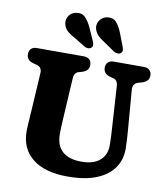

<svg xmlns="http://www.w3.org/2000/svg" viewBox="-102 -1037 985 1139"><g transform="rotate(10 391.0 -467.0)"><path d="M593.5 -303.5 577.5 -560.5Q575.5 -596 548.5 -602.5L530.5 -607Q488 -618.5 488 -656Q488 -676 500.2 -688Q512.5 -700 535 -700H716Q738.5 -700 750.8 -688Q763 -676 763 -656Q763 -636.5 751.8 -625Q740.5 -613.5 720.5 -607.5L702.5 -602.5Q684 -597.5 675.5 -585.8Q667 -574 669 -552.5L689 -304Q693 -253.5 694 -203Q694.5 -138.5 660.8 -88.5Q627 -38.5 557.8 -9.8Q488.5 19 383 19Q245 19 170.8 -40Q96.5 -99 97 -206.5Q97 -220.5 98.5 -243Q100 -265.5 101.5 -288.8Q103 -312 104 -327.5L118 -558.5Q119.5 -594.5 85.5 -602.5L67.5 -607Q25 -617.5 25 -656Q25 -676 37.2 -688Q49.5 -700 71.5 -700H354.5Q377 -700 389 -688Q401 -676 401 -656Q401 -636.5 390 -625Q379 -613.5 359 -607.5L341 -602.5Q314 -595.5 312 -560L298 -320.5Q296 -291.5 295.2 -267.5Q294.5 -243.5 294 -225.5Q293.5 -152 333.8 -117Q374 -82 447 -82Q521.5 -82 560 -116.2Q598.5 -150.5 597.5 -210.5Q597 -243.5 595.8 -264.2Q594.5 -285 593.5 -303.5ZM541 -874.5 570 -799Q575 -786.5 575.8 -776.2Q576.5 -766 568 -758Q560 -751 548.2 -751.8Q536.5 -752.5 526 -758.5L458.5 -805Q428.5 -823.5 414 -841.2Q399.5 -859 395.5 -882.5Q393.5 -907.5 409.5 -928.2Q425.5 -949 454 -952.5Q488 -956 507.2 -933.8Q526.5 -911.5 541 -874.5ZM357 -874.5 390 -800.5Q395.5 -788.5 397 -778.2Q398.5 -768 390.5 -759.5Q383 -752 371.2 -751.8Q359.5 -751.5 349 -757.5L279.5 -800Q248 -816.5 232.2 -832.8Q216.5 -849 212 -873Q207.5 -898 222.2 -919.8Q237 -941.5 265.5 -946.5Q299 -952.5 319.8 -931.5Q340.5 -910.5 357 -874.5Z"/></g></svg>

Font: Fraunces 9pt S100
Style: Bold
Weight: 700
Version: Version 1.000; ttfautohint (v1.8.3)